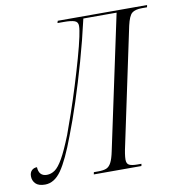

<svg xmlns="http://www.w3.org/2000/svg" viewBox="-135 -788 815 870"><g transform="rotate(-10 272.5 -353.5)"><path d="M3 7Q-27 7 -40.5 -7Q-54 -21 -54 -41Q-54 -58 -44.5 -67.5Q-35 -77 -20 -77Q-18 -35 19 -35Q38 -35 55.5 -47Q73 -59 93 -94Q113 -129 140 -197Q154 -235 173.5 -291.5Q193 -348 212.5 -411Q232 -474 248 -531Q264 -588 272 -626Q275 -641 277 -653Q279 -665 279 -675Q279 -693 263 -698.5Q247 -704 215 -704H185L188 -714H599L597 -704H574Q542 -704 527.5 -692Q513 -680 503 -636L391 -107Q381 -63 381 -41Q381 -22 393 -16Q405 -10 431 -10H449L447 0H228L230 -10H250Q274 -10 287.5 -15.5Q301 -21 310 -38Q319 -55 326 -89L457 -704H304Q282 -607 255.5 -513.5Q229 -420 202 -337.5Q175 -255 150 -191Q111 -86 78.5 -39.5Q46 7 3 7Z"/></g></svg>

Font: Noto Serif Display ExtraCondensed Light
Style: Italic
Weight: 300
Width: 2
Italic angle: -12°
Designer: Monotype Design Team
Foundry: Monotype Imaging Inc.
Version: Version 2.009